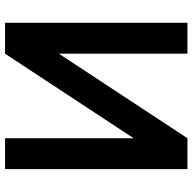

<svg xmlns="http://www.w3.org/2000/svg" viewBox="-21 -739 760 758"><g transform="rotate(90 359.0 -360.0)"><path d="M647.8 0V-720H525.8L192 -212.5V-720H70V0H192L525.8 -507.7V0Z"/></g></svg>

Font: Hauora
Style: Regular
Weight: 400
Designer: Wayne Shih
Foundry: WCYS
Version: Version 1.001